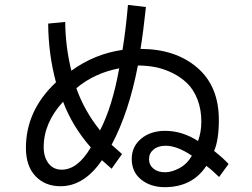

<svg xmlns="http://www.w3.org/2000/svg" viewBox="-20 -778 1040 792"><path d="M594.7 -122.1Q594.7 -97.7 612.8 -82.5Q630.9 -67.4 661.1 -67.4Q688.5 -67.4 720.2 -84.5Q752 -101.6 771.5 -135.7Q710.9 -176.8 663.1 -176.8Q631.8 -176.8 613.3 -161.1Q594.7 -145.5 594.7 -122.1ZM294.9 -414.1Q328.1 -320.3 392.6 -240.2Q443.4 -337.9 471.7 -496.1Q369.1 -476.6 294.9 -414.1ZM160.2 -170.9Q160.2 -129.9 180.2 -104Q200.2 -78.1 234.4 -78.1Q300.8 -78.1 354.5 -169.9Q278.3 -256.8 240.2 -358.4Q160.2 -271.5 160.2 -170.9ZM178.7 -680.7 249 -687.5Q250 -584 274.4 -486.3Q370.1 -555.7 485.4 -572.3Q499 -655.3 507.8 -757.8L582 -749Q571.3 -647.5 559.6 -576.2Q703.1 -576.2 793 -499.5Q882.8 -422.9 882.8 -283.2Q882.8 -201.2 863.3 -155.3Q900.4 -126 922.9 -101.6L883.8 -47.9Q857.4 -74.2 831.1 -93.8Q773.4 -5.9 659.2 -5.9Q601.6 -5.9 562.5 -37.1Q523.4 -68.4 523.4 -122.1Q523.4 -173.8 562.5 -206.1Q601.6 -238.3 661.1 -238.3Q731.4 -238.3 796.9 -196.3Q810.5 -233.4 810.5 -276.4Q810.5 -327.1 794.4 -368.2Q778.3 -409.2 752 -434.6Q725.6 -460 690.9 -477.1Q656.2 -494.1 621.1 -501Q585.9 -507.8 548.8 -507.8Q511.7 -314.5 440.4 -180.7L483.4 -142.6L440.4 -82L400.4 -117.2Q327.1 -9.8 229.5 -9.8Q166 -9.8 126.5 -51.3Q86.9 -92.8 86.9 -168Q86.9 -322.3 210.9 -438.5Q179.7 -553.7 178.7 -680.7Z"/></svg>

Font: Gothic A1
Style: Regular
Weight: 400
Designer: HanYang I&C Co.,Ltd.
Foundry: HanYang I&C Co.,Ltd.
Version: Version 2.50